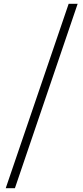

<svg xmlns="http://www.w3.org/2000/svg" viewBox="-20 -807 434 1004"><path d="M339 -787H386L58 177H10Z"/></svg>

Font: Merged Yaku Han JP Light
Style: Regular
Weight: 300
Designer: Ryoko NISHIZUKA 西塚涼子 (kana, bopomofo & ideographs); Paul D. Hunt (Latin, Greek & Cyrillic); Sandoll Communications 산돌커뮤니
Foundry: Adobe
Version: Version 2.004